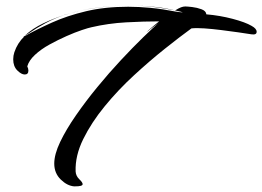

<svg xmlns="http://www.w3.org/2000/svg" viewBox="-20 -644 933 683"><path d="M264 -606Q300 -614 338.5 -618.5Q377 -623 417 -624Q376 -623 336.5 -618Q297 -613 264 -606ZM603 -607Q568 -614 532.5 -618.5Q497 -623 463 -624Q500 -623 535.5 -619Q571 -615 603 -607ZM244 19Q219 17 196 -5.5Q173 -28 173 -62Q173 -95 194 -139Q215 -183 250 -233.5Q285 -284 326.5 -334.5Q368 -385 410.5 -430.5Q453 -476 489 -511Q525 -546 547 -565Q543 -561 529 -551Q515 -541 501 -529Q505 -534 520.5 -547Q536 -560 546 -568Q492 -568 428.5 -564.5Q365 -561 305 -547Q295 -545 271 -537Q247 -529 216.5 -515.5Q186 -502 156 -485.5Q126 -469 104.5 -449Q83 -429 77 -408Q81 -400 81 -393Q81 -379 68 -379Q56 -379 41.5 -393.5Q27 -408 27 -433Q27 -446 31 -458Q42 -491 67 -515L65 -514Q61 -512 62.5 -513Q64 -514 68 -517L67 -515Q112 -540 165.5 -564Q219 -588 286 -604Q353 -620 436 -620Q474 -620 516 -616Q558 -612 604 -603Q609 -602 617.5 -601Q626 -600 629 -600H630Q630 -601 607 -606Q604 -606 603 -607Q616 -615 624 -618Q632 -621 639 -621Q646 -621 663.5 -619Q681 -617 697 -611Q713 -605 714 -593Q762 -589 807.5 -577Q853 -565 875 -552Q893 -542 893 -531Q893 -519 874 -522Q856 -525 827.5 -529Q799 -533 767.5 -537Q736 -541 707.5 -543Q679 -545 661 -543Q621 -514 567 -471Q513 -428 456.5 -376Q400 -324 352.5 -266Q305 -208 276 -149Q247 -90 249 -34Q250 -18 262 -6.5Q274 5 274 11Q274 15 267.5 17Q261 19 244 19ZM210 -591Q204 -590 212.5 -592Q221 -594 232 -597L255 -604Q253 -604 257.5 -604.5Q262 -605 264 -606Q258 -604 256 -604H255Q259 -605 255 -604Q252 -603 246 -601.5Q240 -600 232 -597ZM68 -517Q96 -543 134 -561Q172 -579 210 -591Q174 -579 141.5 -561.5Q109 -544 80 -524Z"/></svg>

Font: Smooch
Style: Regular
Weight: 400
Designer: Robert E. Leuschke
Foundry: Robert E. Leuschke
Version: Version 1.010; ttfautohint (v1.8.3)